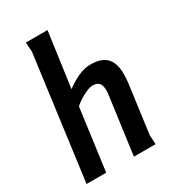

<svg xmlns="http://www.w3.org/2000/svg" viewBox="-187 -868 864 966"><g transform="rotate(-30 245.5 -384.5)"><path d="M244 -769 200 -451Q231 -475 269 -493Q307 -511 345 -511Q387 -511 414 -497Q441 -483 453.5 -455.5Q466 -428 466 -387Q466 -360 463 -336L425 -54L428 0H302L346 -324Q348 -333 348.5 -342Q349 -351 349 -360Q349 -378 344 -390Q339 -402 328.5 -408Q318 -414 299 -414Q287 -414 271.5 -408Q256 -402 240 -393Q224 -384 210.5 -374.5Q197 -365 189 -357L141 0H27L122 -715L118 -769Z"/></g></svg>

Font: Rosario
Style: Italic
Weight: 400
Italic angle: -8.05°
Designer: Hector Gatti
Foundry: Omnibus Type
Version: Version 1.201